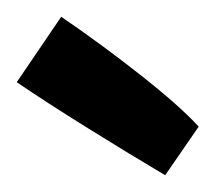

<svg xmlns="http://www.w3.org/2000/svg" viewBox="-162 -803 257 229"><path d="M35 -594Q-4 -617 -57 -650Q-110 -683 -142 -705L-89 -783Q-42 -751 5 -714Q52 -677 75 -652Z"/></svg>

Font: Lalezar
Style: Regular
Weight: 400
Designer: Borna Izadpanah
Foundry: Borna Izadpanah
Version: Version 1.003